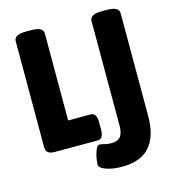

<svg xmlns="http://www.w3.org/2000/svg" viewBox="-126 -805 978 1089"><g transform="rotate(-15 362.5 -261.0)"><path d="M457 180Q402 180 363 166Q324 152 324 132Q324 124 326.5 106.5Q329 89 334 70.5Q339 52 346.5 38.5Q354 25 365 25Q376 25 391 30Q406 35 430 35Q469 35 485.5 15.5Q502 -4 502 -51V-664Q502 -682 519 -692Q536 -702 573 -702H602Q639 -702 656 -692Q673 -682 673 -664V-61Q673 58 620 119Q567 180 457 180ZM108 0Q57 0 57 -40V-664Q57 -682 74 -692Q91 -702 128 -702H157Q194 -702 211 -692Q228 -682 228 -664V-153H360Q395 -153 395 -97V-55Q395 0 360 0Z"/></g></svg>

Font: Asap ExtraBold
Style: Regular
Weight: 800
Designer: Pablo Cosgaya
Foundry: Omnibus-Type
Version: Version 3.001; ttfautohint (v1.8.4.7-5d5b)